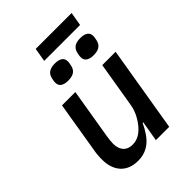

<svg xmlns="http://www.w3.org/2000/svg" viewBox="-244 -962 1089 1089"><g transform="rotate(-45 300.0 -418.0)"><path d="M363 0H470L556 -516H449L403 -240C394 -185 362 -143 349 -127C322 -95 292 -75 252 -75C199 -75 177 -111 177 -158C177 -175 180 -197 183 -216L233 -516H126L77 -220C70 -185 69 -161 69 -137C69 -49 117 12 209 12C293 12 340 -39 379 -122H384ZM233 -766H521L535 -848H247ZM251 -590C302 -590 318 -614 323 -645C326 -657 326 -663 326 -670C326 -694 310 -713 265 -713C214 -713 198 -689 193 -658C190 -646 190 -640 190 -633C190 -609 206 -590 251 -590ZM455 -590C506 -590 522 -614 527 -645C530 -657 530 -663 530 -670C530 -694 514 -713 469 -713C418 -713 402 -689 397 -658C394 -646 394 -640 394 -633C394 -609 410 -590 455 -590Z"/></g></svg>

Font: IBM Mono Medium
Style: Italic
Weight: 500
Italic angle: -9°
Monospace: yes
Designer: Mike Abbink, Paul van der Laan, Pieter van Rosmalen
Foundry: Bold Monday
Version: Version 2.3